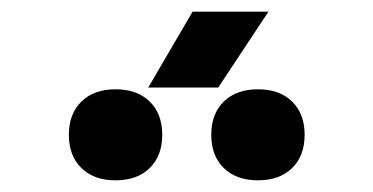

<svg xmlns="http://www.w3.org/2000/svg" viewBox="-20 -946 640 329"><path d="M234 -796 310 -926H440L354 -796ZM422 -637Q385 -637 363.5 -658Q342 -679 342 -715Q342 -751 363.5 -772Q385 -793 422 -793Q459 -793 480.5 -772Q502 -751 502 -715Q502 -679 480.5 -658Q459 -637 422 -637ZM178 -637Q141 -637 119.5 -658Q98 -679 98 -715Q98 -751 119.5 -772Q141 -793 178 -793Q215 -793 236.5 -772Q258 -751 258 -715Q258 -679 236.5 -658Q215 -637 178 -637Z"/></svg>

Font: NKDuy Mono ExtraBold
Style: Regular
Weight: 800
Monospace: yes
Designer: NKDuy
Foundry: NKDuy
Version: Version 2.251; ttfautohint (v1.8.4.7-5d5b)